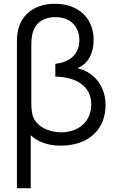

<svg xmlns="http://www.w3.org/2000/svg" viewBox="-20 -755 608 1015"><path d="M69.5 240H142.5V-40C178.5 -6 232 15 300.5 15C450.5 15 538 -73 538 -199.5C538 -317.5 457.5 -380.5 388.5 -394.5C446.5 -417 475 -474 475 -543.5C475 -662 391.5 -735 270.5 -735C177.5 -735 107.5 -691.5 81.5 -616.5C73.5 -594 69.5 -567.5 69.5 -540ZM303.5 -55.5C235 -55.5 170 -88.5 153 -143.5C147.5 -162 145.5 -188.5 145.5 -211V-511.5C145.5 -535.5 146.5 -566.5 156.5 -592.5C174.5 -643.5 222 -664.5 272.5 -664.5C348 -664.5 399.5 -619 399.5 -543C399.5 -463.5 343.5 -425.5 272.5 -417.5V-350C388.5 -347.5 462.5 -296.5 462.5 -202.5C462.5 -114.5 397 -55.5 303.5 -55.5Z"/></svg>

Font: Hauora
Style: Regular
Weight: 400
Designer: Mikhail Sharanda
Foundry: WCYS & Co.
Version: Version 1.010